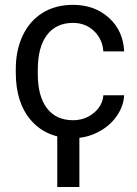

<svg xmlns="http://www.w3.org/2000/svg" viewBox="-20 -558 563 789"><path d="M44.9 0ZM280.3 -64Q328.6 -64 364.7 -93.3Q400.9 -122.6 404.8 -166.5H490.2Q487.8 -121.1 459 -80.1Q430.2 -39.1 382.1 -14.6Q334 9.8 280.3 9.8Q172.4 9.8 108.6 -62.3Q44.9 -134.3 44.9 -259.3V-274.4Q44.9 -351.6 73.2 -411.6Q101.6 -471.7 154.5 -504.9Q207.5 -538.1 279.8 -538.1Q368.7 -538.1 427.5 -484.9Q486.3 -431.6 490.2 -346.7H404.8Q400.9 -397.9 366 -430.9Q331.1 -463.9 279.8 -463.9Q210.9 -463.9 173.1 -414.3Q135.3 -364.7 135.3 -271V-253.9Q135.3 -162.6 172.9 -113.3Q210.4 -64 280.3 -64ZM306.2 210.4H215.3V-39.6H306.2Z"/></svg>

Font: Roboto-o
Style: o-Regular
Weight: 400
Designer: Google
Version: Version 2.134; 2016; ttfautohint (v1.6)